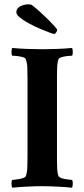

<svg xmlns="http://www.w3.org/2000/svg" viewBox="-20 -869 391 893"><path d="M246 -730Q246 -726 241.5 -718.5Q237 -711 232 -711Q228 -711 209 -718Q190 -725 164.5 -736Q139 -747 114 -760.5Q89 -774 72.5 -787.5Q56 -801 56 -812Q56 -826 66 -834Q76 -842 89 -845.5Q102 -849 111 -849Q117 -849 121.5 -848Q126 -847 129 -845Q146 -832 166 -814Q186 -796 204.5 -777.5Q223 -759 234.5 -746Q246 -733 246 -730ZM177 -640Q208 -640 247.5 -641.5Q287 -643 315 -646Q318 -642 318.5 -628.5Q319 -615 315 -610Q309 -610 294.5 -608.5Q280 -607 267.5 -603.5Q255 -600 252 -593Q247 -580 246 -560Q245 -540 245 -514Q245 -511 245 -507.5Q245 -504 245 -501V-142Q245 -139 245 -135.5Q245 -132 245 -129Q245 -103 246 -83Q247 -63 252 -50Q255 -44 267.5 -40Q280 -36 294.5 -34.5Q309 -33 315 -32Q319 -27 318.5 -14Q318 -1 315 4Q287 1 246.5 -1Q206 -3 175 -3Q144 -3 105 -1Q66 1 37 4Q34 -1 33.5 -14Q33 -27 37 -32Q44 -33 58 -34.5Q72 -36 85 -40Q98 -44 100 -50Q106 -65 107 -88Q108 -111 108 -142V-501Q108 -533 107 -555.5Q106 -578 100 -593Q98 -600 85 -603.5Q72 -607 58 -608.5Q44 -610 37 -610Q33 -615 33.5 -628.5Q34 -642 37 -646Q66 -643 106 -641.5Q146 -640 177 -640Z"/></svg>

Font: Amiri
Style: Bold
Weight: 700
Designer: Khaled Hosny
Version: Version 0.113